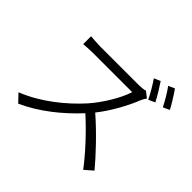

<svg xmlns="http://www.w3.org/2000/svg" viewBox="-195 -1098 1391 1391"><g transform="rotate(45 500.0 -402.5)"><path d="M755 -811 706 -790C733 -751 768 -692 787 -651L837 -674C817 -714 780 -774 755 -811ZM866 -846 818 -825C846 -787 879 -731 901 -687L950 -710C931 -747 893 -809 866 -846ZM774 -651 729 -686C714 -681 689 -678 659 -678C622 -678 304 -678 267 -678C236 -678 180 -683 169 -684V-603C178 -604 232 -608 267 -608C300 -608 631 -608 666 -608C640 -523 565 -401 497 -324C392 -207 245 -88 84 -25L141 35C292 -33 426 -143 534 -260C637 -168 746 -48 813 41L875 -13C809 -93 687 -223 581 -314C652 -403 717 -523 751 -611C756 -623 768 -643 774 -651Z"/></g></svg>

Font: Noto Sans JP DemiLight
Style: Regular
Weight: 350
Designer: Ryoko NISHIZUKA 西塚涼子 (kana, bopomofo & ideographs); Paul D. Hunt (Latin, Greek & Cyrillic); Sandoll Communications 산돌커뮤니
Foundry: Adobe
Version: Version 2.004;hotconv 1.0.118;makeotfexe 2.5.65603